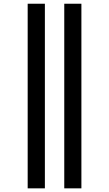

<svg xmlns="http://www.w3.org/2000/svg" viewBox="-20 -780 591 1040"><path d="M129.9 -759.8H223.1V240.2H129.9ZM328.1 -759.8H420.9V240.2H328.1Z"/></svg>

Font: Droid Serif
Style: Bold
Weight: 700
Designer: Monotype Design team
Foundry: Monotype Imaging Inc.
Version: Version 1.03